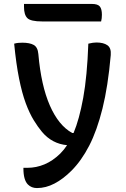

<svg xmlns="http://www.w3.org/2000/svg" viewBox="-20 -756 640 976"><path d="M93 -539Q131 -539 151.5 -527.5Q172 -516 175 -481Q189 -321 233.5 -219.5Q278 -118 347 -80H354Q383 -149 403 -258.5Q423 -368 429 -534Q453 -540 470 -540Q506 -540 526 -526Q546 -512 543 -476Q529 -317 501 -204.5Q473 -92 433.5 -15.5Q394 61 343 112Q301 154 257 177Q213 200 168 200Q140 200 122 182Q99 159 99 100V97H120Q164 97 206 79.5Q248 62 286 25Q305 6 321 -18Q245 -25 194 -85Q173 -110 151.5 -145Q130 -180 111 -231Q92 -282 77 -356.5Q62 -431 52 -534Q63 -537 72.5 -538Q82 -539 93 -539ZM102 -736H447Q477 -736 487.5 -723Q498 -710 498 -681Q498 -672 497 -663Q496 -654 494 -647H194Q136 -647 119 -664Q102 -681 102 -721Z"/></svg>

Font: Recursive Mn Csl St Med
Style: Regular
Weight: 500
Monospace: yes
Version: Version 1.079;hotconv 1.0.112;makeotfexe 2.5.65598; ttfautoh